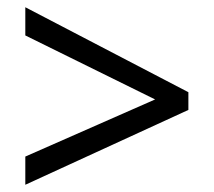

<svg xmlns="http://www.w3.org/2000/svg" viewBox="-20 -588 591 531"><path d="M50 -155 409 -313 50 -490V-568L501 -333V-284L50 -77Z"/></svg>

Font: hexbangla15
Style: Regular
Weight: 400
Designer: Jelle Bosma - Monotype Design Team
Foundry: Monotype Imaging Inc.
Version: Version 2.006